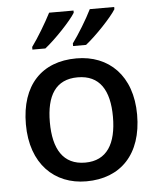

<svg xmlns="http://www.w3.org/2000/svg" viewBox="-54 -813 720 870"><g transform="rotate(-5 305.5 -378.0)"><path d="M498 -756V-766H387C365 -721 325 -656 297 -618V-606H356C402 -642 477 -721 498 -756ZM313 -756V-766H202C179 -721 140 -656 112 -618V-606H171C217 -642 292 -721 313 -756ZM559 -271C559 -449 454 -549 307 -549C149 -549 53 -449 53 -271C53 -91 159 10 304 10C460 10 559 -91 559 -271ZM162 -271C162 -392 205 -463 305 -463C405 -463 449 -392 449 -271C449 -149 405 -75 306 -75C206 -75 162 -149 162 -271Z"/></g></svg>

Font: Noto Sans Georgian Medium
Style: Regular
Weight: 500
Designer: Monotype Design Team, Akaki Razmadze
Foundry: Google LLC
Version: Version 2.005